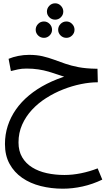

<svg xmlns="http://www.w3.org/2000/svg" viewBox="-20 -748 679 1162"><path d="M360 394Q290 394 226.5 378Q163 362 114.5 328.5Q66 295 38 244Q10 193 10 124Q10 66 27 13.5Q44 -39 76.5 -85.5Q109 -132 156 -171Q203 -210 263 -240.5Q323 -271 394 -292L383 -279Q357 -287 330 -296.5Q303 -306 274 -314.5Q245 -323 212 -328Q179 -333 141 -333Q111 -333 88.5 -328Q66 -323 46 -318L32 -392Q58 -403 90.5 -409.5Q123 -416 156 -416Q202 -416 238 -407.5Q274 -399 306.5 -387Q339 -375 375 -362.5Q411 -350 455.5 -341.5Q500 -333 561 -332H570L572 -250Q524 -250 470 -239Q416 -228 362.5 -207Q309 -186 260 -155Q211 -124 173.5 -83.5Q136 -43 114 6.5Q92 56 92 114Q92 166 114 203.5Q136 241 174.5 265Q213 289 263.5 300Q314 311 370 311Q419 311 470.5 300.5Q522 290 571 271L599 339Q541 367 480 380.5Q419 394 360 394ZM314 -629Q293 -629 278.5 -643.5Q264 -658 264 -678Q264 -698 278.5 -713Q293 -728 314 -728Q334 -728 348.5 -713Q363 -698 363 -678Q363 -658 348.5 -643.5Q334 -629 314 -629ZM246 -519Q225 -519 210.5 -533.5Q196 -548 196 -568Q196 -588 210.5 -603Q225 -618 246 -618Q266 -618 280.5 -603Q295 -588 295 -568Q295 -548 280.5 -533.5Q266 -519 246 -519ZM382 -519Q361 -519 346.5 -533.5Q332 -548 332 -568Q332 -588 346.5 -603Q361 -618 382 -618Q402 -618 416.5 -603Q431 -588 431 -568Q431 -548 416.5 -533.5Q402 -519 382 -519Z"/></svg>

Font: Farlight84_Sys_V01
Style: Regular
Weight: 400
Designer: Ryoko NISHIZUKA  (kana, bopomofo & ideographs); Paul D. Hunt (Latin, Greek & Cyrillic); Sandoll Communications , Soo-you
Foundry: Adobe
Version: Version 2.004;October 29, 2024;FontCreator 14.0.0.2814 64-bi